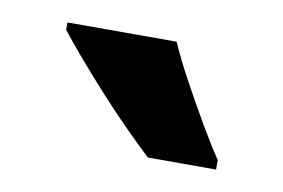

<svg xmlns="http://www.w3.org/2000/svg" viewBox="-35 -815 380 258"><g transform="rotate(10 155.5 -686.0)"><path d="M189 -766Q198 -745 213.5 -716.5Q229 -688 244.5 -661.5Q260 -635 271 -619V-606H178Q165 -618 145.5 -637.5Q126 -657 105.5 -679.5Q85 -702 67.5 -722.5Q50 -743 40 -756V-766Z"/></g></svg>

Font: Noto Sans Lao UI ExtCond
Style: Bold
Weight: 700
Width: 2
Designer: Monotype Design Team
Foundry: Monotype Imaging Inc.
Version: Version 2.000; ttfautohint (v1.8.4.7-5d5b)